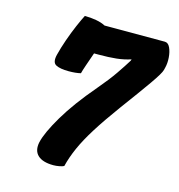

<svg xmlns="http://www.w3.org/2000/svg" viewBox="-108 -815 856 920"><g transform="rotate(15 320.0 -355.0)"><path d="M291 0Q284 4 268.5 7Q253 10 239 10Q186 10 161.5 -13Q137 -36 146 -79Q157 -128 207.5 -213.5Q258 -299 346 -402Q392 -456 420.5 -497.5Q449 -539 468 -570L470 -577Q437 -566 399.5 -562Q362 -558 312 -558H289Q277 -524 266.5 -493.5Q256 -463 253 -450Q229 -444 193 -444Q151 -444 130 -455Q109 -466 119 -506Q128 -542 142.5 -583.5Q157 -625 173 -662Q189 -699 200 -720Q229 -720 257 -715Q285 -710 303 -700H602Q619 -700 628.5 -679.5Q638 -659 640 -631Q642 -603 636 -580L633 -568Q629 -551 589.5 -494.5Q550 -438 476 -338Q419 -260 382 -201Q345 -142 323.5 -93.5Q302 -45 291 0Z"/></g></svg>

Font: Recursive Sn Csl St XBd
Style: Italic
Weight: 800
Italic angle: -15°
Version: Version 1.079;hotconv 1.0.112;makeotfexe 2.5.65598; ttfautoh